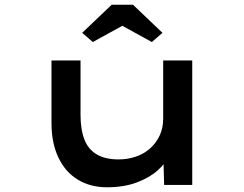

<svg xmlns="http://www.w3.org/2000/svg" viewBox="-20 -783 1034 813"><path d="M433 10Q363 10 310 -22Q257 -54 227.5 -115.5Q198 -177 198 -262V-527H321V-298Q321 -234 337.5 -192Q354 -150 390 -129Q426 -108 482 -108Q520 -108 554.5 -119.5Q589 -131 615 -154Q641 -177 656 -209Q671 -241 671 -281V-527H794V0H675L672 -110L694 -122Q681 -91 646.5 -60.5Q612 -30 558 -10Q504 10 433 10ZM373 -605 328 -644 453 -763H543L668 -644L623 -605L483 -682H513Z"/></svg>

Font: Lexend Zetta Medium
Style: Regular
Weight: 500
Designer: Bonnie Shaver-Troup, Thomas Jockin
Foundry: Lexend
Version: Version 1.007